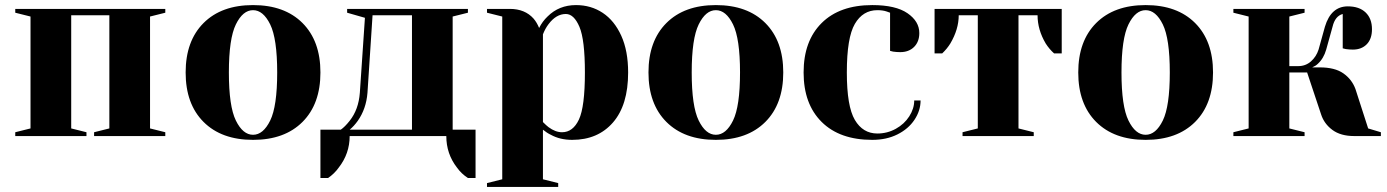

<svg xmlns="http://www.w3.org/2000/svg" viewBox="-20 -535 5455 755"><path d="M40 0V-15L100 -30V-470L40 -485V-500H630V-485L570 -470V-30L630 -15V0H350V-15L410 -30V-475H260V-30L320 -15V0Z M710 -250Q710 -374 780.5 -444.5Q851 -515 975 -515Q1099 -515 1169.5 -444.5Q1240 -374 1240 -250Q1240 -126 1169.5 -55.5Q1099 15 975 15Q851 15 780.5 -55.5Q710 -126 710 -250ZM1070 -250Q1070 -383 1042.5 -439Q1015 -495 975 -495Q935 -495 907.5 -439Q880 -383 880 -250Q880 -117 907.5 -61Q935 -5 975 -5Q1015 -5 1042.5 -61Q1070 -117 1070 -250Z M1240 -25H1320Q1336 -36 1355 -60Q1390 -104 1395 -170L1415 -465L1345 -485V-500H1820V-485L1760 -470V-25H1850V165H1820Q1794 148 1777 124Q1735 70 1735 0H1355Q1355 69 1312 124Q1295 148 1270 165H1240ZM1600 -25V-475H1445L1425 -170Q1420 -107 1387 -60Q1372 -39 1355 -25Z M1895 185 1955 170V-470L1895 -485V-500H1985Q2044 -500 2078 -462Q2091 -447 2100 -425Q2113 -451 2133 -470Q2178 -515 2245 -515Q2304 -515 2350 -484.5Q2396 -454 2423 -394.5Q2450 -335 2450 -250Q2450 -122 2390.5 -53.5Q2331 15 2230 15Q2182 15 2146 -5Q2131 -12 2115 -25V170L2175 185V200H1895ZM2280 -250Q2280 -379 2258.5 -429.5Q2237 -480 2205 -480Q2167 -480 2137 -440Q2124 -423 2115 -400V-55Q2129 -41 2137 -35Q2164 -15 2190 -15Q2233 -15 2256.5 -65Q2280 -115 2280 -250Z M2530 -250Q2530 -374 2600.5 -444.5Q2671 -515 2795 -515Q2919 -515 2989.5 -444.5Q3060 -374 3060 -250Q3060 -126 2989.5 -55.5Q2919 15 2795 15Q2671 15 2600.5 -55.5Q2530 -126 2530 -250ZM2890 -250Q2890 -383 2862.5 -439Q2835 -495 2795 -495Q2755 -495 2727.5 -439Q2700 -383 2700 -250Q2700 -117 2727.5 -61Q2755 -5 2795 -5Q2835 -5 2862.5 -61Q2890 -117 2890 -250Z M3140 -250Q3140 -374 3211 -444.5Q3282 -515 3410 -515Q3502 -515 3548.5 -483Q3595 -451 3595 -405Q3595 -371 3574.5 -350.5Q3554 -330 3520 -330Q3506 -330 3492 -332L3480 -335V-485L3466 -490Q3451 -495 3430 -495Q3373 -495 3341.5 -441Q3310 -387 3310 -250Q3310 -117 3341.5 -63.5Q3373 -10 3430 -10Q3469 -10 3502.5 -28.5Q3536 -47 3555.5 -77.5Q3575 -108 3575 -140H3600Q3600 -100 3576 -64Q3552 -28 3509 -6.5Q3466 15 3410 15Q3282 15 3211 -55.5Q3140 -126 3140 -250Z M3765 -15 3825 -30V-475H3750Q3750 -420 3717 -364Q3704 -343 3685 -325H3655V-500H4155V-325H4125Q4106 -342 4092 -364Q4060 -418 4060 -475H3985V-30L4045 -15V0H3765Z M4220 -250Q4220 -374 4290.5 -444.5Q4361 -515 4485 -515Q4609 -515 4679.5 -444.5Q4750 -374 4750 -250Q4750 -126 4679.5 -55.5Q4609 15 4485 15Q4361 15 4290.5 -55.5Q4220 -126 4220 -250ZM4580 -250Q4580 -383 4552.5 -439Q4525 -495 4485 -495Q4445 -495 4417.5 -439Q4390 -383 4390 -250Q4390 -117 4417.5 -61Q4445 -5 4485 -5Q4525 -5 4552.5 -61Q4580 -117 4580 -250Z M4830 -15 4890 -30V-470L4830 -485V-500H5110V-485L5050 -470V-275H5085Q5114 -275 5135 -293.5Q5156 -312 5165 -340L5190 -430Q5214 -510 5280 -510Q5325 -510 5350 -486Q5375 -462 5375 -420Q5375 -382 5354.5 -361Q5334 -340 5300 -340Q5286 -340 5272 -342L5260 -345V-480Q5230 -472 5220 -430L5195 -340Q5185 -305 5162 -284Q5154 -276 5140 -270H5170Q5229 -270 5262.5 -246.5Q5296 -223 5310 -185L5360 -30L5410 -15V0H5305Q5252 0 5219.5 -24Q5187 -48 5175 -85L5120 -250H5050V-30L5110 -15V0H4830Z"/></svg>

Font: Yeseva One
Style: Regular
Weight: 400
Designer: Jovanny Lemonad
Foundry: Jovanny Lemonad
Version: Version 2.000